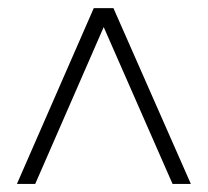

<svg xmlns="http://www.w3.org/2000/svg" viewBox="-20 -688 510 471"><path d="M21.5 -236.8 210 -668H258.3L448.2 -236.8H403.3L234.4 -621.6L66.4 -236.8Z"/></svg>

Font: Elstob 18pt
Style: Regular
Weight: 400
Designer: Peter S. Baker
Version: Version 1.015